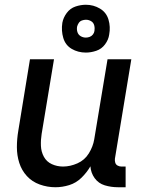

<svg xmlns="http://www.w3.org/2000/svg" viewBox="-20 -779 616 807"><path d="M213 8Q242 8 271 -1Q300 -10 322.5 -32Q345 -54 360 -80Q362 -52 378 -30Q394 -8 420.5 0Q447 8 476 8H508V-79H490Q482 -79 474.5 -83Q467 -87 464.5 -95Q462 -103 463 -112L532 -530H432L376 -193Q371 -163 353.5 -134.5Q336 -106 305.5 -92.5Q275 -79 245 -79Q220 -79 198 -89Q176 -99 164.5 -120Q153 -141 152 -166Q151 -191 155 -216L207 -530H106L57 -230Q51 -195 51 -160.5Q51 -126 61 -94.5Q71 -63 93 -39Q115 -15 147 -3.5Q179 8 213 8ZM341 -558Q362 -558 384.5 -565.5Q407 -573 421.5 -592.5Q436 -612 439 -634Q445 -666 436 -696.5Q427 -727 400 -743Q373 -759 341 -759Q319 -759 297 -751.5Q275 -744 260.5 -724.5Q246 -705 242 -683Q237 -650 246 -619.5Q255 -589 281.5 -573.5Q308 -558 341 -558ZM341 -621Q329 -621 319 -627Q309 -633 305.5 -644Q302 -655 304 -667Q306 -675 311 -682.5Q316 -690 324.5 -693Q333 -696 341 -696Q353 -696 363 -690Q373 -684 376 -672.5Q379 -661 377 -649Q376 -641 370.5 -634Q365 -627 357 -624Q349 -621 341 -621Z"/></svg>

Font: Iosevka Sparkle Medium
Style: Italic
Weight: 500
Italic angle: -9°
Designer: Belleve Invis
Foundry: Belleve Invis
Version: Version 4.5.0; ttfautohint (v1.8.3)